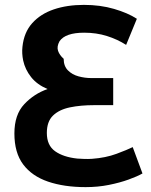

<svg xmlns="http://www.w3.org/2000/svg" viewBox="-20 -740 617 787"><path d="M325 -606Q375 -606 418 -592.5Q461 -579 497 -556L541 -663Q504 -687 447.5 -703.5Q391 -720 324 -720Q255 -720 200.5 -701.5Q146 -683 112 -645Q78 -607 72 -548Q69 -521 75 -492Q83 -455 107.5 -424Q132 -393 175 -375Q120 -356 79.5 -313Q39 -270 39 -193Q39 -114 75 -66Q111 -18 177 4.5Q243 27 331 27Q381 27 426 18Q471 9 507 -4Q543 -17 564 -29L524 -137Q502 -126 457.5 -109.5Q413 -93 357 -89Q341 -88 326 -88.5Q311 -89 297 -90Q240 -96 206 -120Q172 -144 172 -195Q172 -242 197.5 -266.5Q223 -291 267 -300Q311 -309 366 -309H444V-420H354Q328 -420 302 -427Q276 -434 258.5 -451.5Q241 -469 241 -499Q224 -514 218 -531.5Q212 -549 224 -571Q248 -606 325 -606Z"/></svg>

Font: Repo DemiBold
Style: Regular
Weight: 600
Designer: Stefan Peev
Foundry: Context Ltd
Version: Version 1.502